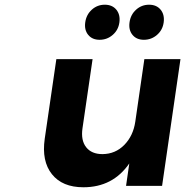

<svg xmlns="http://www.w3.org/2000/svg" viewBox="-20 -789 786 815"><path d="M169.9 -200.2 219.2 -538.1H373L330.1 -244.1Q322.8 -193.4 345.7 -164.1Q368.7 -134.8 415 -134.8Q469.7 -135.3 507.6 -173.8Q545.4 -212.4 554.2 -272L592.8 -538.1H746.1L668 0H515.1L528.8 -95.2Q459 5.9 334 5.9Q244.6 5.9 200.4 -49.6Q156.2 -105 169.9 -200.2ZM341.8 -693.8Q346.2 -726.6 369.6 -747.8Q393.1 -769 424.8 -769Q456.5 -769 473.9 -747.8Q491.2 -726.6 486.8 -693.8Q482.4 -661.6 458.5 -640.9Q434.6 -620.1 402.8 -620.1Q371.6 -620.1 354.5 -640.9Q337.4 -661.6 341.8 -693.8ZM529.8 -693.8Q534.2 -726.6 557.6 -747.8Q581.1 -769 612.8 -769Q644.5 -769 661.9 -747.8Q679.2 -726.6 674.8 -693.8Q670.4 -661.6 646.5 -640.9Q622.6 -620.1 590.8 -620.1Q559.6 -620.1 542.5 -640.9Q525.4 -661.6 529.8 -693.8Z"/></svg>

Font: Trueno SemiBold
Style: Italic
Weight: 600
Designer: Julieta Ulanovsky
Foundry: Julieta Ulanovsky
Version: Version 3.001b | FøM Fix